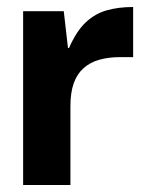

<svg xmlns="http://www.w3.org/2000/svg" viewBox="-20 -528 410 548"><path d="M46 0V-496H162L174 -391H177Q198 -439 224.5 -464Q251 -489 284.5 -498.5Q318 -508 360 -508V-365H324Q290 -365 263.5 -357.5Q237 -350 218.5 -333.5Q200 -317 190.5 -290.5Q181 -264 181 -225V0Z"/></svg>

Font: DM Sans 36pt
Style: Bold
Weight: 700
Version: Version 4.004;gftools[0.9.30]